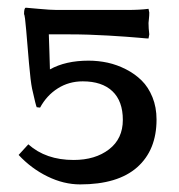

<svg xmlns="http://www.w3.org/2000/svg" viewBox="-20 -466 470 503"><path d="M196.8 -252.9Q160.6 -252.9 131.6 -234.6Q102.5 -216.3 85 -184.1L76.2 -185.1Q74.2 -188 64 -233.9Q60.1 -252.9 55.9 -300.8Q51.8 -348.6 48.6 -387.2Q45.4 -425.8 43 -429.2Q43 -445.8 47.9 -445.8Q48.3 -445.8 80.6 -442.9Q112.8 -439.9 128.9 -439.9H313Q346.7 -439.9 369.1 -442.9L371.1 -433.1Q371.1 -424.3 370.1 -416.3Q369.1 -408.2 369.1 -405.8Q369.1 -391.6 371.1 -376L369.1 -365.2Q369.1 -364.7 343 -367.2Q316.9 -369.6 264.2 -372.8Q211.4 -376 161.1 -376H107.9Q108.4 -360.4 109.4 -331.3Q110.4 -302.2 110.8 -284.2Q151.9 -307.1 211.9 -307.1Q237.3 -307.1 262 -301.8Q286.6 -296.4 310.1 -284.4Q333.5 -272.5 351.1 -255.1Q368.7 -237.8 379.4 -211.4Q390.1 -185.1 390.1 -152.8Q390.1 -72.8 339.4 -27.8Q288.6 17.1 189.9 17.1Q147 17.1 104.5 -3.7Q62 -24.4 28.8 -60.1L54.2 -87.9Q100.1 -46.9 172.9 -46.9Q229.5 -46.9 265.6 -74.7Q301.8 -102.5 301.8 -151.9Q301.8 -201.2 274.4 -227.1Q247.1 -252.9 196.8 -252.9Z"/></svg>

Font: Linear Smooth Low Contrast
Style: Regular
Weight: 500
Designer: Philipp H. Poll, Flanker
Foundry: Philipp H. Poll, reworked by Flanker
Version: Version 1.010 | FøM Fix